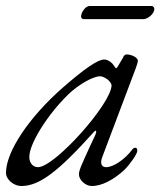

<svg xmlns="http://www.w3.org/2000/svg" viewBox="-26 -608 537 642"><path d="M254 -544H454C467 -544 490 -561 490 -578C490 -583 486 -588 481 -588H274C258 -588 245 -564 245 -553C245 -548 249 -544 254 -544ZM45 14C105 14 167 -32 289 -168C291 -170 293 -171 294 -171C297 -171 296 -163 291 -153C273 -116 241 -44 242 -44C242 -44 243 -45 244 -48C240 -40 238 -31 238 -25C238 -6 260 14 281 14C313 14 352 -5 390 -40C410 -60 433 -94 433 -103C433 -111 431 -114 426 -114C423 -114 419 -112 417 -109C392 -75 353 -49 329 -49C313 -49 308 -62 316 -83L428 -380C433 -394 435 -401 435 -405C435 -415 415 -426 397 -426C393 -426 389 -423 385 -416C386 -417 387 -418 387 -418C387 -418 382 -410 368 -386C366 -382 364 -380 362 -380C361 -380 368 -371 350 -395C343 -403 332 -409 322 -409C301 -409 256 -378 184 -315C71 -216 -6 -101 -6 -30C-6 -8 20 14 45 14ZM101 -49C84 -49 72 -63 72 -83C72 -129 135 -227 202 -292C236 -325 285 -353 309 -353C316 -353 326 -348 334 -342C341 -336 347 -328 347 -323C347 -262 157 -49 101 -49Z"/></svg>

Font: EB Garamond
Style: Italic
Weight: 400
Italic angle: -17.2°
Designer: Georg Duffner and Octavio Pardo
Foundry: Georg Duffner
Version: Version 1.000;PS 001.000;hotconv 1.0.88;makeotf.lib2.5.64775